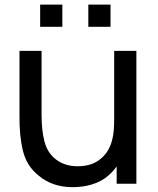

<svg xmlns="http://www.w3.org/2000/svg" viewBox="-20 -778 670 813"><path d="M244 -664.5H150V-758.5H244ZM448 -664.5H354V-758.5H448ZM557.5 -562.5V0H474V-73Q467.5 -64.5 462.2 -58.2Q457 -52 452 -47Q425 -18.5 387.5 -3.5Q350 11.5 310.5 13.5Q306.5 14 301 14.2Q295.5 14.5 287.5 14.5Q201.5 14.5 143.5 -34.5Q93 -75 77.5 -138Q61.5 -201 62.5 -289.5V-562.5H156V-292.5Q156 -225 168.5 -178Q181 -131 215.5 -104Q253.5 -74 308.5 -74Q371.5 -74 408.5 -107.5Q446 -138.5 457.5 -197Q463.5 -223 463.5 -275V-562.5Z"/></svg>

Font: Russisch Sans Medium
Style: Regular
Weight: 500
Width: 4
Designer: Michael Sharanda (font) & Cristiano Sobral (main changes)
Foundry: Michael Sharanda
Version: Version 2.00;September 8, 2020;FontCreator 13.0.0.2681 64-bi